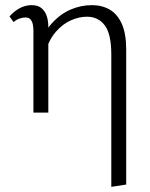

<svg xmlns="http://www.w3.org/2000/svg" viewBox="-20 -438 582 747"><path d="M413 289V-226Q413 -306 387.5 -339.5Q362 -373 318 -373Q288 -373 256 -359Q224 -345 197.5 -314.5Q171 -284 156 -236L127 -253Q149 -311 181.5 -347Q214 -383 254 -400.5Q294 -418 338 -418Q377 -418 407 -400.5Q437 -383 454 -345Q471 -307 471 -245V280ZM110 0V-321Q110 -330 108 -341.5Q106 -353 99.5 -361.5Q93 -370 79 -370Q67 -370 55 -365.5Q43 -361 33 -352L17 -374Q33 -393 55.5 -405.5Q78 -418 103 -418Q129 -418 143 -405Q157 -392 162.5 -373.5Q168 -355 168 -334V0Z"/></svg>

Font: Ysabeau Office Light
Style: Regular
Weight: 300
Designer: Christian Thalmann (Catharsis Fonts)
Version: Version 2.001;gftools[0.9.30]; featfreeze: tnum,lnum,ss02